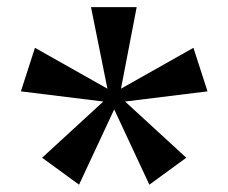

<svg xmlns="http://www.w3.org/2000/svg" viewBox="-20 -747 640 538"><path d="M201.5 -229.5 98 -305 269.5 -462.5 38.5 -491 78 -613 281 -498.5 235 -727H363L319 -498.5L522 -613L561.5 -491L330.5 -462.5L502 -305L398.5 -229.5L300 -440.5Z"/></svg>

Font: Spline Sans Mono Medium
Style: Regular
Weight: 500
Monospace: yes
Version: Version 1.004